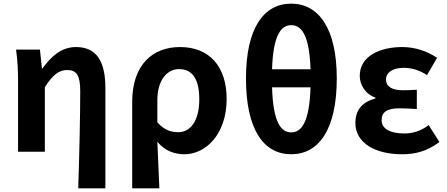

<svg xmlns="http://www.w3.org/2000/svg" viewBox="-20 -832 2453 1053"><path d="M409 201H558V-349C558 -490 513 -574 397 -574C319 -574 264 -527 213 -457H210L199 -560H68C77 -499 79 -437 79 -393V0H226V-354C269 -420 302 -448 348 -448C401 -448 420 -418 420 -331C420 -193 415 24 409 201Z M705 201H854C850 114 847 36 843 -54C886 -3 940 14 992 14C1109 14 1223 -97 1223 -289C1223 -468 1128 -574 967 -574C819 -574 705 -479 705 -273ZM959 -107C921 -107 883 -116 843 -161V-283C843 -391 895 -453 962 -453C1038 -453 1073 -394 1073 -287C1073 -165 1021 -107 959 -107Z M1577 14C1728 14 1827 -121 1827 -402C1827 -676 1728 -812 1577 -812C1426 -812 1329 -677 1329 -402C1329 -121 1426 14 1577 14ZM1577 -106C1521 -106 1478 -160 1472 -353H1683C1677 -160 1633 -106 1577 -106ZM1472 -452C1478 -641 1522 -694 1577 -694C1633 -694 1677 -641 1683 -452Z M2184 14C2257 14 2319 -1 2390 -53L2331 -146C2286 -111 2238 -100 2199 -100C2118 -100 2073 -126 2073 -173C2073 -219 2105 -238 2172 -238C2202 -238 2233 -236 2266 -234V-340C2240 -338 2213 -337 2190 -337C2128 -337 2097 -358 2097 -396C2097 -437 2137 -460 2194 -460C2239 -460 2283 -446 2322 -420L2377 -515C2322 -552 2254 -574 2187 -574C2063 -574 1953 -524 1953 -416C1953 -369 1982 -316 2039 -297V-292C1974 -275 1929 -235 1929 -158C1929 -46 2041 14 2184 14Z"/></svg>

Font: Noto Sans CJK SC
Style: Bold
Weight: 700
Designer: Ryoko NISHIZUKA 西塚涼子 (kana, bopomofo & ideographs); Paul D. Hunt (Latin, Greek & Cyrillic); Sandoll Communications 산돌커뮤니
Foundry: Adobe
Version: Version 2.004;hotconv 1.0.118;makeotfexe 2.5.65603